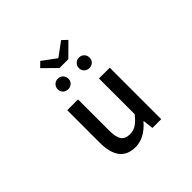

<svg xmlns="http://www.w3.org/2000/svg" viewBox="-225 -1197 1450 1450"><g transform="rotate(-45 500.0 -472.0)"><path d="M438.5 12.7Q270.5 12.7 270.5 -204.1V-549.8H385.7V-217.8Q385.7 -146.5 407.2 -116.2Q428.7 -85.9 477.5 -85.9Q514.6 -85.9 544.4 -105Q574.2 -124 609.4 -168V-549.8H724.6V0H630.9L621.1 -83H618.2Q535.2 12.7 438.5 12.7ZM389.6 -957 498 -877H503.9L612.3 -957L652.3 -918.9L548.8 -816.4H454.1L350.6 -918.9ZM388.7 -656.2Q363.3 -656.2 347.2 -671.9Q331.1 -687.5 331.1 -711.9Q331.1 -735.4 347.7 -752Q364.3 -768.6 388.7 -768.6Q413.1 -768.6 429.2 -752Q445.3 -735.4 445.3 -711.9Q445.3 -687.5 429.2 -671.9Q413.1 -656.2 388.7 -656.2ZM557.6 -711.9Q557.6 -735.4 573.7 -752Q589.8 -768.6 614.3 -768.6Q638.7 -768.6 654.8 -752Q670.9 -735.4 670.9 -711.9Q670.9 -687.5 654.8 -671.9Q638.7 -656.2 614.3 -656.2Q589.8 -656.2 573.7 -671.9Q557.6 -687.5 557.6 -711.9Z"/></g></svg>

Font: GenEi Gothic M SemiBold
Style: Regular
Weight: 500
Designer: o_tamon (Modified); [Source Han Sans]
Ryoko NISHIZUKA  (kana & ideographs); Paul D. Hunt (Latin, Greek & Cyrillic); Wenl
Version: Version 1.1a;Original Version 1.004